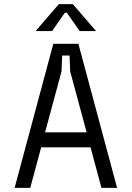

<svg xmlns="http://www.w3.org/2000/svg" viewBox="-20 -913 640 933"><path d="M361 -700H239L51 0H127L180 -197H420L473 0H549ZM199 -270 279 -566 282 -643H318L321 -566L401 -270ZM233 -762 295 -851H305L367 -762H447L334 -893H266L153 -762Z"/></svg>

Font: Fliege Mono Light
Style: Regular
Weight: 300
Version: Version 0.020;Glyphs 3.3 (3306)